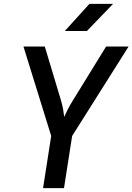

<svg xmlns="http://www.w3.org/2000/svg" viewBox="-20 -970 683 990"><path d="M202 0 244 -269 101 -730H211L294 -454Q302 -427 306 -403Q310 -379 311 -367Q316 -379 328 -403Q340 -427 357 -454L527 -730H643L352 -269L310 0ZM314 -810 441 -950H563L428 -810Z"/></svg>

Font: JetBrains Mono NL SemiBold
Style: Italic
Weight: 600
Italic angle: -9°
Monospace: yes
Designer: Philipp Nurullin, Konstantin Bulenkov
Foundry: JetBrains
Version: Version 2.305; ttfautohint (v1.8.4.7-5d5b)